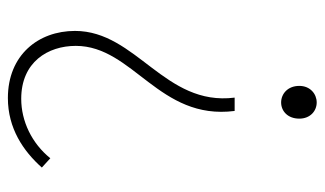

<svg xmlns="http://www.w3.org/2000/svg" viewBox="-184 -606 804 475"><g transform="rotate(-90 217.5 -369.0)"><path d="M180 -190H213C191 -363 378 -433 378 -585C378 -676 318 -751 212 -751C137 -751 81 -713 40 -667L63 -646C100 -692 155 -718 210 -718C301 -718 341 -652 341 -583C341 -441 156 -377 180 -190ZM201 13C222 13 242 -3 242 -30C242 -59 222 -75 201 -75C180 -75 161 -59 161 -30C161 -3 180 13 201 13Z"/></g></svg>

Font: Harano Aji Gothic ExtraLight
Style: Regular
Weight: 250
Foundry: Masamichi Hosoda
Version: HaranoAjiGothic-ExtraLight version 20230610;ttx 4.39.4